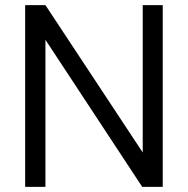

<svg xmlns="http://www.w3.org/2000/svg" viewBox="-20 -728 733 748"><path d="M157 -573V0H78V-708H157L536 -134V-708H614V0H534Z"/></svg>

Font: Freesentation 4 Regular
Style: Regular
Weight: 400
Designer: glyphs from Roboto by Christian Robertson / Hangul glyphs from Noto Sans CJK(Source Han Sans) by Jang Soo-young and Kang
Foundry: PT&
Version: Version 2.001